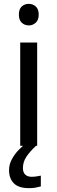

<svg xmlns="http://www.w3.org/2000/svg" viewBox="-20 -757 298 997"><path d="M173 -536V0H85V-536ZM130 -737Q150 -737 165.5 -723.5Q181 -710 181 -681Q181 -653 165.5 -639Q150 -625 130 -625Q108 -625 93 -639Q78 -653 78 -681Q78 -710 93 -723.5Q108 -737 130 -737ZM99 116Q99 138 111 149.5Q123 161 144 161Q161 161 172.5 158.5Q184 156 192 155V211Q178 215 164 217.5Q150 220 130 220Q77 220 52 195Q27 170 27 126Q27 97 41.5 70Q56 43 77.5 21Q99 -1 119 -15L167 0Q133 32 116 58.5Q99 85 99 116Z"/></svg>

Font: Noto Naskh Arabic
Style: Regular
Weight: 400
Designer: Monotype Design Team, David Williams, Mohamad Dakak and Nizar Qandah
Foundry: Monotype Imaging Inc.
Version: Version 2.013